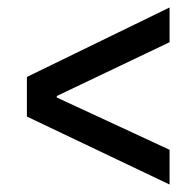

<svg xmlns="http://www.w3.org/2000/svg" viewBox="-20 -589 526 514"><path d="M434 -95 52 -277V-383L434 -569V-476L132 -332V-328L434 -188Z"/></svg>

Font: Bricolage Grotesque 96pt ExtraBold 96pt
Style: Regular
Weight: 400
Version: Version 1.001;gftools[0.9.33.dev8+g029e19f]